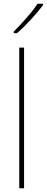

<svg xmlns="http://www.w3.org/2000/svg" viewBox="-20 -1017 253 1037"><path d="M110 0H84V-760H110ZM213 -990Q187 -955 147.5 -912Q108 -869 72 -838H54V-846Q88 -880 124 -921Q160 -962 183 -997H213Z"/></svg>

Font: Noto Sans Tamil SemiCondensed Thin
Style: Regular
Weight: 100
Width: 4
Designer: Jelle Bosma - Monotype Design Team
Foundry: Monotype Imaging Inc.
Version: Version 2.004; ttfautohint (v1.8.4.7-5d5b)